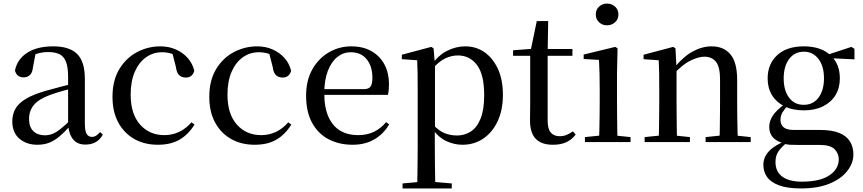

<svg xmlns="http://www.w3.org/2000/svg" viewBox="-20 -797 4839 1077"><path d="M189 15Q129 15 89 -19Q49 -53 49 -116Q49 -156 66.5 -187Q84 -218 125 -242.5Q166 -267 235 -287Q276 -299 323 -311Q370 -323 410 -333V-308Q370 -298 329.5 -286.5Q289 -275 257 -263Q196 -240 169.5 -207.5Q143 -175 143 -130Q143 -84 167.5 -61Q192 -38 232 -38Q253 -38 274 -46Q295 -54 322 -75.5Q349 -97 386 -135L396 -86H369Q339 -53 312 -30.5Q285 -8 256 3.5Q227 15 189 15ZM459 14Q413 14 389.5 -16Q366 -46 362 -98V-101V-365Q362 -421 350 -451Q338 -481 313.5 -493Q289 -505 250 -505Q222 -505 193.5 -497.5Q165 -490 131 -472L180 -499L165 -420Q162 -389 147.5 -376Q133 -363 113 -363Q73 -363 64 -402Q77 -465 132.5 -501Q188 -537 279 -537Q370 -537 413 -494Q456 -451 456 -355V-104Q456 -61 466.5 -45Q477 -29 496 -29Q508 -29 518 -35Q528 -41 541 -56L557 -42Q541 -13 516.5 0.5Q492 14 459 14Z M865 15Q791 15 734 -17Q677 -49 644 -109Q611 -169 611 -254Q611 -345 648.5 -408Q686 -471 747.5 -504Q809 -537 880 -537Q927 -537 966.5 -519.5Q1006 -502 1033 -471.5Q1060 -441 1070 -400Q1059 -362 1023 -362Q1000 -362 985.5 -375Q971 -388 967 -420L944 -510L999 -469Q969 -488 942.5 -496Q916 -504 889 -504Q839 -504 799 -475.5Q759 -447 736 -394Q713 -341 713 -266Q713 -158 765.5 -98.5Q818 -39 902 -39Q946 -39 984.5 -57Q1023 -75 1054 -111L1071 -98Q1037 -43 988 -14Q939 15 865 15Z M1408 15Q1334 15 1277 -17Q1220 -49 1187 -109Q1154 -169 1154 -254Q1154 -345 1191.5 -408Q1229 -471 1290.5 -504Q1352 -537 1423 -537Q1470 -537 1509.5 -519.5Q1549 -502 1576 -471.5Q1603 -441 1613 -400Q1602 -362 1566 -362Q1543 -362 1528.5 -375Q1514 -388 1510 -420L1487 -510L1542 -469Q1512 -488 1485.5 -496Q1459 -504 1432 -504Q1382 -504 1342 -475.5Q1302 -447 1279 -394Q1256 -341 1256 -266Q1256 -158 1308.5 -98.5Q1361 -39 1445 -39Q1489 -39 1527.5 -57Q1566 -75 1597 -111L1614 -98Q1580 -43 1531 -14Q1482 15 1408 15Z M1958 15Q1882 15 1823 -16Q1764 -47 1730.5 -108.5Q1697 -170 1697 -260Q1697 -346 1732 -408Q1767 -470 1825 -503.5Q1883 -537 1950 -537Q2018 -537 2065.5 -509Q2113 -481 2137.5 -433.5Q2162 -386 2162 -325Q2162 -289 2156 -265H1741V-297H2021Q2049 -297 2059 -312Q2069 -327 2069 -360Q2069 -425 2037 -464.5Q2005 -504 1947 -504Q1906 -504 1872.5 -477.5Q1839 -451 1819 -399.5Q1799 -348 1799 -273Q1799 -192 1823.5 -139.5Q1848 -87 1890 -63Q1932 -39 1987 -39Q2040 -39 2078.5 -58Q2117 -77 2146 -112L2163 -99Q2131 -45 2079.5 -15Q2028 15 1958 15Z M2238 260V232L2349 222H2399L2514 232V260ZM2320 260Q2321 223 2321.5 182Q2322 141 2322.5 99.5Q2323 58 2323 23V-293Q2323 -344 2322.5 -383.5Q2322 -423 2320 -459L2234 -465V-490L2399 -534L2412 -526L2419 -443L2420 -437V-78L2419 -67V23Q2419 57 2419.5 98.5Q2420 140 2420.5 181.5Q2421 223 2422 260ZM2574 15Q2528 15 2483.5 -5.5Q2439 -26 2402 -79H2389L2404 -103Q2439 -65 2471.5 -51Q2504 -37 2544 -37Q2586 -37 2620.5 -59Q2655 -81 2675.5 -131Q2696 -181 2696 -263Q2696 -379 2655.5 -432.5Q2615 -486 2548 -486Q2513 -486 2477.5 -469.5Q2442 -453 2400 -405L2388 -429H2398Q2437 -486 2487 -511.5Q2537 -537 2589 -537Q2651 -537 2698 -504Q2745 -471 2773 -410.5Q2801 -350 2801 -265Q2801 -179 2771 -116Q2741 -53 2690 -19Q2639 15 2574 15Z M3003 -484V-522H3191V-484ZM3082 15Q3017 15 2985 -18.5Q2953 -52 2953 -122Q2953 -147 2953.5 -167Q2954 -187 2954 -215V-484H2858V-515L2975 -524L2956 -510L2991 -679H3055L3052 -506V-495V-119Q3052 -74 3069.5 -53.5Q3087 -33 3119 -33Q3141 -33 3157.5 -40Q3174 -47 3194 -60L3209 -42Q3188 -14 3157 0.5Q3126 15 3082 15Z M3261 0V-28L3370 -39H3410L3517 -28V0ZM3340 0Q3341 -25 3342 -66Q3343 -107 3343.5 -152Q3344 -197 3344 -230V-294Q3344 -345 3343 -384.5Q3342 -424 3340 -461L3254 -466V-491L3431 -534L3444 -526L3441 -382V-230Q3441 -197 3441.5 -152Q3442 -107 3442.5 -66Q3443 -25 3444 0ZM3385 -655Q3359 -655 3340.5 -672Q3322 -689 3322 -716Q3322 -743 3340.5 -760Q3359 -777 3385 -777Q3411 -777 3430 -760Q3449 -743 3449 -716Q3449 -689 3430 -672Q3411 -655 3385 -655Z M3596 0V-28L3704 -39H3745L3850 -28V0ZM3675 0Q3676 -25 3676.5 -66Q3677 -107 3677.5 -152Q3678 -197 3678 -230V-295Q3678 -346 3677.5 -384.5Q3677 -423 3675 -459L3590 -465V-490L3756 -534L3769 -526L3775 -410V-409V-230Q3775 -197 3775.5 -152Q3776 -107 3776.5 -66Q3777 -25 3778 0ZM3938 0V-28L4044 -39H4086L4191 -28V0ZM4016 0Q4017 -25 4017.5 -65.5Q4018 -106 4018.5 -151Q4019 -196 4019 -230V-352Q4019 -422 3996 -450.5Q3973 -479 3931 -479Q3898 -479 3852 -456.5Q3806 -434 3754 -376L3747 -412H3758Q3813 -480 3866 -508.5Q3919 -537 3972 -537Q4039 -537 4077 -492.5Q4115 -448 4115 -348V-230Q4115 -196 4115.5 -151Q4116 -106 4117 -65.5Q4118 -25 4119 0Z M4474 260Q4396 260 4349.5 242.5Q4303 225 4282.5 195.5Q4262 166 4262 128Q4262 83 4295.5 49Q4329 15 4395 -10L4400 -2Q4364 27 4347 51.5Q4330 76 4330 112Q4330 166 4368.5 194Q4407 222 4477 222Q4580 222 4632.5 186.5Q4685 151 4685 96Q4685 65 4662 40.5Q4639 16 4578 16H4458Q4430 16 4410.5 15Q4391 14 4374 8V6Q4295 -15 4295 -85Q4295 -118 4315 -148.5Q4335 -179 4383 -214V-223L4405 -212Q4381 -186 4369.5 -167Q4358 -148 4358 -124Q4358 -98 4375.5 -83Q4393 -68 4434 -68H4581Q4646 -68 4687 -51.5Q4728 -35 4747.5 -4Q4767 27 4767 69Q4767 117 4733.5 161Q4700 205 4634.5 232.5Q4569 260 4474 260ZM4489 -178Q4425 -178 4379.5 -201Q4334 -224 4310 -264Q4286 -304 4286 -357Q4286 -438 4339.5 -487.5Q4393 -537 4489 -537Q4539 -537 4577.5 -523.5Q4616 -510 4641 -484L4644 -481Q4691 -436 4691 -357Q4691 -304 4667 -264Q4643 -224 4597.5 -201Q4552 -178 4489 -178ZM4488 -209Q4541 -209 4571.5 -249.5Q4602 -290 4602 -358Q4602 -426 4571 -466.5Q4540 -507 4490 -507Q4437 -507 4406.5 -466Q4376 -425 4376 -357Q4376 -290 4406 -249.5Q4436 -209 4488 -209ZM4610 -472V-488H4616L4756 -534L4773 -523V-464Z"/></svg>

Font: Noto Serif SC ExtraLight Medium
Style: Regular
Weight: 500
Version: Version 2.002-H1;hotconv 1.1.0;makeotfexe 2.6.0